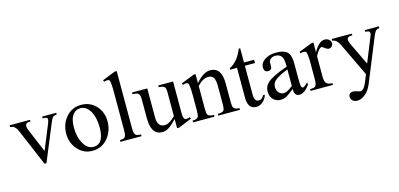

<svg xmlns="http://www.w3.org/2000/svg" viewBox="-77 -1200 3996 1923"><g transform="rotate(-15 1921.0 -238.5)"><path d="M491.7 -429.2Q467.8 -427.7 455.1 -419.4Q438.5 -402.8 425.3 -370.6L266.6 14.6H246.1L85.4 -364.7Q68.8 -404.3 41.5 -421.4Q34.7 -424.8 7.8 -429.2V-447.3H219.2V-429.2H205.1Q184.1 -429.2 176.3 -420.4Q166.5 -409.7 166.5 -393.6Q166.5 -377.4 176.3 -354L279.8 -107.9L384.8 -364.7Q401.4 -405.3 392.6 -417.5Q384.3 -429.2 345.2 -429.2V-447.3H491.7Z M965.8 -231.9Q965.8 -136.2 910.2 -65.4Q847.7 14.6 745.1 14.6Q653.3 14.6 592.3 -55.7Q533.7 -123.5 533.7 -219.2Q533.7 -314.9 591.3 -384.8Q653.3 -460 750 -460Q844.7 -460 905.3 -394.5Q965.8 -329.1 965.8 -231.9ZM874 -194.3Q874 -296.4 836.9 -361.3Q798.3 -429.2 734.9 -429.2Q689.9 -429.2 660.2 -393.1Q624 -348.6 624 -259.8Q624 -160.6 662.6 -92.3Q703.1 -21 765.6 -21Q874 -21 874 -194.3Z M1256.8 0H1037.6V-18.1Q1077.1 -18.1 1090.1 -34.4Q1103 -50.8 1103 -101.1V-506.8Q1103 -610.8 1089.4 -624.5Q1070.8 -636.2 1037.6 -623.5L1028.8 -640.6L1163.6 -694.3H1184.6V-101.1Q1184.6 -52.7 1197.5 -35.4Q1210.4 -18.1 1256.8 -18.1Z M1778.8 -41.5 1643.6 14.6H1621.1V-80.6Q1566.9 -23.4 1533.2 -3.4Q1503.4 14.6 1469.2 14.6Q1354 14.6 1354 -159.7V-359.9Q1354 -403.3 1335.9 -417.5Q1320.8 -429.2 1277.8 -429.2V-447.3H1435.5V-147.9Q1435.5 -46.4 1509.8 -46.4Q1557.6 -46.4 1621.1 -109.9V-363.8Q1621.1 -402.8 1604.5 -416.5Q1589.8 -427.7 1549.3 -429.2V-447.3H1703.1V-118.2Q1703.1 -50.3 1732.9 -50.8Q1753.9 -50.8 1772.5 -58.6Z M2276.4 0H2052.2V-18.1Q2100.6 -18.1 2113.3 -33.7Q2125 -47.9 2125 -101.1V-283.7Q2125 -345.7 2109.4 -373Q2093.8 -400.4 2054.7 -400.4Q1997.1 -400.4 1939.5 -336.9V-101.1Q1939.5 -50.8 1949.2 -37.1Q1962.4 -18.1 2012.7 -18.1V0H1790.5V-18.1Q1835.9 -18.1 1848.6 -39.1Q1857.9 -53.7 1857.9 -101.1V-267.6Q1857.9 -377 1843.3 -389.6Q1827.1 -403.3 1790.5 -388.7L1782.7 -405.8L1919.4 -460H1939.5V-366.7Q2018.6 -460 2089.4 -460Q2207 -460 2207 -292.5V-101.1Q2207 -53.2 2216.3 -39.1Q2230 -18.1 2276.4 -18.1Z M2556.6 -81.5Q2542 -35.2 2507.8 -8.8Q2478 14.6 2445.3 14.6Q2356.9 14.6 2356.9 -104V-413.6H2285.6V-429.2Q2323.7 -443.4 2368.2 -495.6Q2394 -526.4 2423.8 -594.7H2438.5V-447.3H2543.5V-413.6H2438.5V-115.2Q2438.5 -43.5 2482.9 -41.5Q2519 -40 2537.6 -81.5Z M2999 -64.5Q2944.3 8.8 2892.6 8.8Q2840.3 8.8 2840.3 -64.5Q2777.8 -15.6 2757.3 -4.9Q2731.9 8.8 2698.2 8.8Q2650.4 8.8 2620.8 -22.7Q2591.3 -54.2 2591.3 -106Q2591.3 -160.6 2636.2 -198.7Q2690.9 -245.1 2840.3 -296.4V-314.5Q2840.3 -377.4 2820.3 -404.3Q2800.3 -431.2 2756.8 -431.2Q2727.5 -431.2 2709.2 -415.5Q2690.9 -399.9 2689.5 -376L2690.4 -347.2Q2691.9 -301.3 2649.9 -301.3Q2608.4 -301.3 2608.4 -348.1Q2608.4 -398.9 2658.2 -430.2Q2704.6 -460 2772 -460Q2862.8 -460 2896 -418.9Q2922.4 -386.2 2922.4 -307.6V-154.8Q2922.4 -97.7 2925.3 -77.1Q2928.7 -52.7 2946.3 -52.7Q2959.5 -52.7 2999 -92.3ZM2840.3 -96.2V-267.6Q2736.3 -227.1 2700.7 -192.4Q2673.8 -167 2673.8 -128.9Q2673.8 -94.7 2693.8 -71.5Q2713.9 -48.3 2742.2 -47.4Q2778.8 -46.4 2840.3 -96.2Z M3340.3 -405.8Q3340.3 -388.2 3327.6 -374.5Q3314.9 -360.8 3296.4 -360.8Q3278.8 -360.8 3257.6 -378.2Q3236.3 -395.5 3227.1 -395.5Q3202.1 -395.5 3161.6 -319.3V-104Q3161.6 -59.6 3177.2 -40Q3195.3 -18.1 3240.7 -18.1V0H3008.8V-18.1Q3052.7 -18.1 3065.4 -31.2Q3080.1 -46.4 3080.1 -101.1V-274.4Q3080.1 -372.6 3065.4 -389.6Q3041 -402.3 3008.8 -388.7L3003.9 -405.8L3142.6 -460H3161.6V-359.9Q3217.3 -460 3276.9 -460Q3303.7 -460 3322 -444.6Q3340.3 -429.2 3340.3 -405.8Z M3836.9 -429.2Q3813.5 -427.7 3801.8 -417Q3787.6 -403.3 3770.5 -361.8L3588.4 84.5Q3563 146.5 3521.7 181.4Q3480.5 216.3 3437.5 216.3Q3409.2 216.3 3390.1 200.2Q3371.1 184.1 3371.1 160.6Q3371.1 116.2 3421.4 116.2Q3433.6 116.2 3460.4 125Q3487.3 133.8 3489.3 133.8Q3526.4 133.8 3556.6 59.6L3588.4 -18.1L3427.7 -355Q3413.1 -385.7 3401.9 -399.4Q3379.4 -426.8 3348.1 -429.2V-447.3H3556.6V-429.2H3546.4Q3502 -429.2 3502 -396.5Q3502 -377.4 3518.6 -343.3L3627 -118.2L3727.1 -365.7Q3745.6 -401.4 3732.9 -418.5Q3725.1 -429.2 3691.4 -429.2V-447.3H3836.9Z"/></g></svg>

Font: Dai Banna SIL Book
Style: Regular
Weight: 400
Designer: Victor Gaultney
Foundry: SIL International
Version: Version 2.000